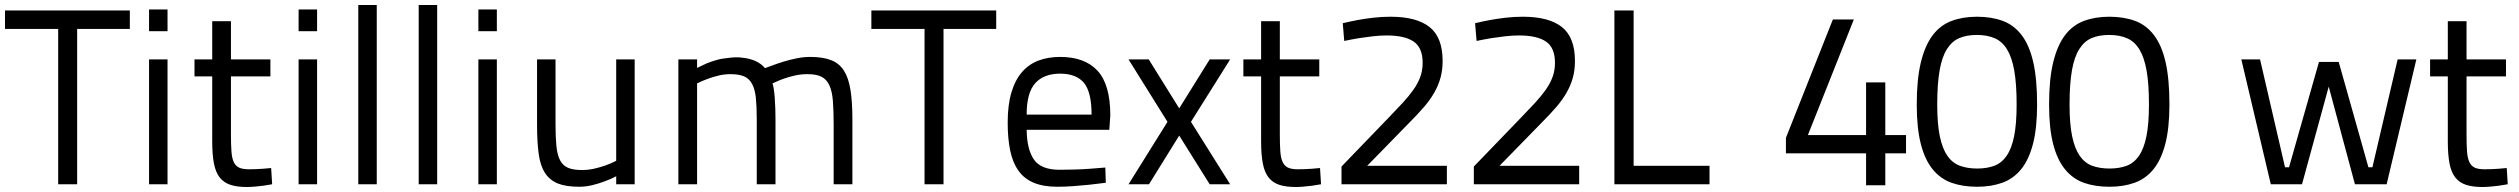

<svg xmlns="http://www.w3.org/2000/svg" viewBox="-24 -738 10089 769"><path d="M-4 -696H496V-622H285V0H209V-622H-4Z M573 -500H647V0H573ZM573 -700H647V-613H573Z M901 -432V-199Q901 -158 903 -131Q905 -104 912.5 -88.5Q920 -73 934 -66.5Q948 -60 973 -60Q984 -60 999 -60.5Q1014 -61 1028 -62Q1045 -63 1062 -65L1066 0Q1047 3 1029 6Q1013 8 995.5 9.5Q978 11 965 11Q926 11 899.5 2.5Q873 -6 856.5 -26.5Q840 -47 833 -82.5Q826 -118 826 -172V-432H755V-500H826V-653H901V-500H1059V-432Z M1172 -500H1246V0H1172ZM1172 -700H1246V-613H1172Z M1411 -718H1485V0H1411Z M1653 -718H1727V0H1653Z M1892 -500H1966V0H1892ZM1892 -700H1966V-613H1892Z M2518 -500V0H2444V-32Q2421 -20 2396 -11Q2375 -3 2348.5 3.5Q2322 10 2296 10Q2243 10 2210.5 -3Q2178 -16 2159 -45Q2140 -74 2133.5 -122Q2127 -170 2127 -239V-500H2201V-240Q2201 -188 2204.5 -153Q2208 -118 2219 -96.5Q2230 -75 2251 -66Q2272 -57 2307 -57Q2332 -57 2356 -62.5Q2380 -68 2400 -75Q2423 -83 2444 -94V-500Z M2693 0V-500H2768V-466Q2786 -475 2806 -484Q2823 -491 2845.5 -497.5Q2868 -504 2893 -506Q2908 -508 2922 -508.5Q2936 -509 2948 -507Q3010 -501 3040 -465Q3051 -469 3071 -476.5Q3091 -484 3115.5 -491.5Q3140 -499 3167.5 -504.5Q3195 -510 3221 -510Q3272 -510 3305 -497Q3338 -484 3356.5 -454.5Q3375 -425 3382.5 -377Q3390 -329 3390 -260V0H3315V-237Q3315 -294 3312 -333Q3309 -372 3298 -396Q3287 -420 3266.5 -430.5Q3246 -441 3210 -441Q3184 -441 3159.5 -435.5Q3135 -430 3115.5 -423Q3096 -416 3083.5 -410Q3071 -404 3070 -404Q3076 -387 3079 -346Q3082 -305 3082 -260V0H3007V-258Q3007 -310 3003.5 -345Q3000 -380 2988.5 -401.5Q2977 -423 2956.5 -432Q2936 -441 2902 -441Q2876 -441 2852.5 -435Q2829 -429 2810 -422Q2788 -414 2768 -404V0Z M3466 -696H3966V-622H3755V0H3679V-622H3466Z M4220 -58Q4248 -58 4280.5 -59Q4313 -60 4340 -62Q4372 -64 4403 -67L4405 -6Q4371 -2 4338 2Q4309 5 4275 7.5Q4241 10 4211 10Q4155 10 4116.5 -6Q4078 -22 4055 -54.5Q4032 -87 4022 -135Q4012 -183 4012 -247Q4012 -318 4027 -368Q4042 -418 4069.5 -449.5Q4097 -481 4135.5 -495.5Q4174 -510 4222 -510Q4321 -510 4372 -454.5Q4423 -399 4423 -276L4419 -218H4088Q4089 -139 4117.5 -98.5Q4146 -58 4220 -58ZM4348 -279Q4348 -369 4317.5 -406Q4287 -443 4222 -443Q4157 -443 4122.5 -405Q4088 -367 4088 -279Z M4577 -500 4699 -304 4821 -500H4903L4746 -250L4903 0H4821L4699 -195L4578 0H4496L4652 -250L4496 -500Z M5102 -432V-199Q5102 -158 5104 -131Q5106 -104 5113.5 -88.5Q5121 -73 5135 -66.5Q5149 -60 5174 -60Q5185 -60 5200 -60.5Q5215 -61 5229 -62Q5246 -63 5263 -65L5267 0Q5248 3 5230 6Q5214 8 5196.5 9.5Q5179 11 5166 11Q5127 11 5100.5 2.5Q5074 -6 5057.5 -26.5Q5041 -47 5034 -82.5Q5027 -118 5027 -172V-432H4956V-500H5027V-653H5102V-500H5260V-432Z M5349 0V-71L5540 -269Q5570 -300 5594.5 -326.5Q5619 -353 5637 -378.5Q5655 -404 5664.5 -430Q5674 -456 5674 -486Q5674 -547 5638 -571.5Q5602 -596 5530 -596Q5503 -596 5473 -592.5Q5443 -589 5418 -585Q5388 -580 5360 -574L5354 -645Q5383 -652 5415 -658Q5442 -663 5476 -667Q5510 -671 5545 -671Q5650 -671 5702 -629.5Q5754 -588 5754 -494Q5754 -457 5745.5 -426.5Q5737 -396 5720.5 -367Q5704 -338 5679 -309Q5654 -280 5620 -246L5452 -74H5771V0Z M5879 0V-71L6070 -269Q6100 -300 6124.5 -326.5Q6149 -353 6167 -378.5Q6185 -404 6194.5 -430Q6204 -456 6204 -486Q6204 -547 6168 -571.5Q6132 -596 6060 -596Q6033 -596 6003 -592.5Q5973 -589 5948 -585Q5918 -580 5890 -574L5884 -645Q5913 -652 5945 -658Q5972 -663 6006 -667Q6040 -671 6075 -671Q6180 -671 6232 -629.5Q6284 -588 6284 -494Q6284 -457 6275.5 -426.5Q6267 -396 6250.5 -367Q6234 -338 6209 -309Q6184 -280 6150 -246L5982 -74H6301V0Z M6442 0V-696H6519V-74H6823V0Z M7450 -124H7129V-186L7317 -660H7401L7217 -197H7450V-408H7527V-197H7610V-124H7527V4H7450Z M7894 -671Q7952 -671 7997 -654.5Q8042 -638 8073 -597.5Q8104 -557 8119.5 -489.5Q8135 -422 8135 -320Q8135 -225 8118.5 -161.5Q8102 -98 8071 -60Q8040 -22 7995.5 -6Q7951 10 7895 10Q7838 10 7793.5 -5.5Q7749 -21 7717.5 -59Q7686 -97 7669.5 -160.5Q7653 -224 7653 -319Q7653 -421 7669.5 -488.5Q7686 -556 7716.5 -596.5Q7747 -637 7792 -654Q7837 -671 7894 -671ZM7894 -598Q7853 -598 7823.5 -585.5Q7794 -573 7774 -541.5Q7754 -510 7744.5 -456Q7735 -402 7735 -319Q7735 -241 7745.5 -191.5Q7756 -142 7776 -113.5Q7796 -85 7826 -74Q7856 -63 7895 -63Q7934 -63 7963.5 -74Q7993 -85 8013 -114Q8033 -143 8043 -192.5Q8053 -242 8053 -320Q8053 -402 8043.5 -455.5Q8034 -509 8014.5 -540.5Q7995 -572 7965 -585Q7935 -598 7894 -598Z M8424 -671Q8482 -671 8527 -654.5Q8572 -638 8603 -597.5Q8634 -557 8649.5 -489.5Q8665 -422 8665 -320Q8665 -225 8648.5 -161.5Q8632 -98 8601 -60Q8570 -22 8525.5 -6Q8481 10 8425 10Q8368 10 8323.5 -5.5Q8279 -21 8247.5 -59Q8216 -97 8199.5 -160.5Q8183 -224 8183 -319Q8183 -421 8199.5 -488.5Q8216 -556 8246.5 -596.5Q8277 -637 8322 -654Q8367 -671 8424 -671ZM8424 -598Q8383 -598 8353.5 -585.5Q8324 -573 8304 -541.5Q8284 -510 8274.5 -456Q8265 -402 8265 -319Q8265 -241 8275.5 -191.5Q8286 -142 8306 -113.5Q8326 -85 8356 -74Q8386 -63 8425 -63Q8464 -63 8493.5 -74Q8523 -85 8543 -114Q8563 -143 8573 -192.5Q8583 -242 8583 -320Q8583 -402 8573.5 -455.5Q8564 -509 8544.5 -540.5Q8525 -572 8495 -585Q8465 -598 8424 -598Z M9028 -500 9128 -68H9144L9264 -490H9343L9462 -68H9478L9579 -500H9654L9535 0H9408L9303 -391L9196 0H9071L8953 -500Z M9855 -432V-199Q9855 -158 9857 -131Q9859 -104 9866.5 -88.5Q9874 -73 9888 -66.5Q9902 -60 9927 -60Q9938 -60 9953 -60.5Q9968 -61 9982 -62Q9999 -63 10016 -65L10020 0Q10001 3 9983 6Q9967 8 9949.5 9.5Q9932 11 9919 11Q9880 11 9853.5 2.5Q9827 -6 9810.5 -26.5Q9794 -47 9787 -82.5Q9780 -118 9780 -172V-432H9709V-500H9780V-653H9855V-500H10013V-432Z"/></svg>

Font: TitilliumText22L 400 wt
Style: 400 wt
Weight: 400
Designer: Campivisivi
Foundry: Campivisivi
Version: 1.000